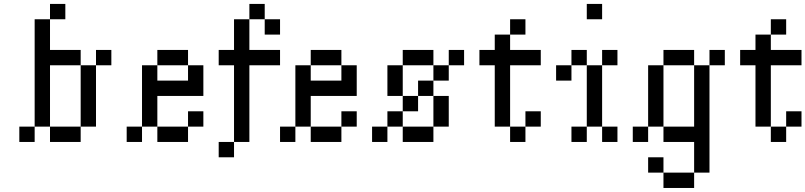

<svg xmlns="http://www.w3.org/2000/svg" viewBox="-20 -712 4040 963"><path d="M76.9 -76.9H153.8V0H76.9ZM153.8 -153.8H230.8V-76.9H153.8ZM153.8 -230.8H230.8V-153.8H153.8ZM153.8 -307.7H230.8V-230.8H153.8ZM153.8 -384.6H230.8V-307.7H153.8ZM153.8 -461.5H230.8V-384.6H153.8ZM153.8 -538.5H230.8V-461.5H153.8ZM153.8 -615.4H230.8V-538.5H153.8ZM230.8 -692.3H307.7V-615.4H230.8ZM230.8 -461.5H307.7V-384.6H230.8ZM307.7 -461.5H384.6V-384.6H307.7ZM461.5 -461.5H538.5V-384.6H461.5ZM384.6 -384.6H461.5V-307.7H384.6ZM384.6 -307.7H461.5V-230.8H384.6ZM384.6 -230.8H461.5V-153.8H384.6ZM384.6 -153.8H461.5V-76.9H384.6ZM230.8 -76.9H307.7V0H230.8ZM307.7 -76.9H384.6V0H307.7Z M615.4 -76.9H692.3V0H615.4ZM769.2 -76.9H846.2V0H769.2ZM846.2 -76.9H923.1V0H846.2ZM692.3 -153.8H769.2V-76.9H692.3ZM692.3 -230.8H769.2V-153.8H692.3ZM692.3 -307.7H769.2V-230.8H692.3ZM692.3 -384.6H769.2V-307.7H692.3ZM769.2 -461.5H846.2V-384.6H769.2ZM846.2 -461.5H923.1V-384.6H846.2ZM923.1 -384.6H1000V-307.7H923.1ZM923.1 -307.7H1000V-230.8H923.1ZM846.2 -307.7H923.1V-230.8H846.2ZM769.2 -307.7H846.2V-230.8H769.2ZM923.1 -153.8H1000V-76.9H923.1Z M1153.8 -153.8H1230.8V-76.9H1153.8ZM1153.8 -230.8H1230.8V-153.8H1153.8ZM1153.8 -307.7H1230.8V-230.8H1153.8ZM1153.8 -384.6H1230.8V-307.7H1153.8ZM1153.8 -461.5H1230.8V-384.6H1153.8ZM1153.8 -538.5H1230.8V-461.5H1153.8ZM1076.9 -461.5H1153.8V-384.6H1076.9ZM1230.8 -461.5H1307.7V-384.6H1230.8ZM1153.8 -615.4H1230.8V-538.5H1153.8ZM1230.8 -692.3H1307.7V-615.4H1230.8ZM1307.7 -615.4H1384.6V-538.5H1307.7ZM1153.8 -76.9H1230.8V0H1153.8ZM1076.9 0H1153.8V76.9H1076.9ZM1307.7 -461.5H1384.6V-384.6H1307.7Z M1384.6 -76.9H1461.5V0H1384.6ZM1538.5 -76.9H1615.4V0H1538.5ZM1615.4 -76.9H1692.3V0H1615.4ZM1461.5 -153.8H1538.5V-76.9H1461.5ZM1461.5 -230.8H1538.5V-153.8H1461.5ZM1461.5 -307.7H1538.5V-230.8H1461.5ZM1461.5 -384.6H1538.5V-307.7H1461.5ZM1538.5 -461.5H1615.4V-384.6H1538.5ZM1615.4 -461.5H1692.3V-384.6H1615.4ZM1692.3 -384.6H1769.2V-307.7H1692.3ZM1692.3 -307.7H1769.2V-230.8H1692.3ZM1615.4 -307.7H1692.3V-230.8H1615.4ZM1538.5 -307.7H1615.4V-230.8H1538.5ZM1692.3 -153.8H1769.2V-76.9H1692.3Z M2000 -461.5H2076.9V-384.6H2000ZM2076.9 -461.5H2153.8V-384.6H2076.9ZM2230.8 -461.5H2307.7V-384.6H2230.8ZM2153.8 -384.6H2230.8V-307.7H2153.8ZM2076.9 -307.7H2153.8V-230.8H2076.9ZM2000 -230.8H2076.9V-153.8H2000ZM1923.1 -153.8H2000V-76.9H1923.1ZM1846.2 -76.9H1923.1V0H1846.2ZM1923.1 -384.6H2000V-307.7H1923.1ZM1923.1 -307.7H2000V-230.8H1923.1ZM2153.8 -230.8H2230.8V-153.8H2153.8ZM2153.8 -153.8H2230.8V-76.9H2153.8ZM2076.9 -76.9H2153.8V0H2076.9ZM2000 -76.9H2076.9V0H2000Z M2615.4 -153.8H2692.3V-76.9H2615.4ZM2538.5 -76.9H2615.4V0H2538.5ZM2461.5 -153.8H2538.5V-76.9H2461.5ZM2461.5 -230.8H2538.5V-153.8H2461.5ZM2461.5 -307.7H2538.5V-230.8H2461.5ZM2461.5 -384.6H2538.5V-307.7H2461.5ZM2384.6 -461.5H2461.5V-384.6H2384.6ZM2538.5 -461.5H2615.4V-384.6H2538.5ZM2461.5 -538.5H2538.5V-461.5H2461.5ZM2538.5 -615.4H2615.4V-538.5H2538.5ZM2461.5 -461.5H2538.5V-384.6H2461.5ZM2615.4 -461.5H2692.3V-384.6H2615.4Z M2846.2 -76.9H2923.1V0H2846.2ZM3000 -76.9H3076.9V0H3000ZM2923.1 -153.8H3000V-76.9H2923.1ZM2923.1 -230.8H3000V-153.8H2923.1ZM2923.1 -307.7H3000V-230.8H2923.1ZM2923.1 -384.6H3000V-307.7H2923.1ZM2846.2 -461.5H2923.1V-384.6H2846.2ZM2769.2 -384.6H2846.2V-307.7H2769.2ZM2923.1 -692.3H3000V-615.4H2923.1ZM3000 -461.5H3076.9V-384.6H3000Z M3153.8 -76.9H3230.8V0H3153.8ZM3230.8 -153.8H3307.7V-76.9H3230.8ZM3230.8 -230.8H3307.7V-153.8H3230.8ZM3230.8 -307.7H3307.7V-230.8H3230.8ZM3230.8 -384.6H3307.7V-307.7H3230.8ZM3307.7 -461.5H3384.6V-384.6H3307.7ZM3384.6 -461.5H3461.5V-384.6H3384.6ZM3538.5 -461.5H3615.4V-384.6H3538.5ZM3461.5 -384.6H3538.5V-307.7H3461.5ZM3461.5 -307.7H3538.5V-230.8H3461.5ZM3461.5 -230.8H3538.5V-153.8H3461.5ZM3461.5 -76.9H3538.5V0H3461.5ZM3461.5 0H3538.5V76.9H3461.5ZM3461.5 76.9H3538.5V153.8H3461.5ZM3384.6 153.8H3461.5V230.8H3384.6ZM3307.7 153.8H3384.6V230.8H3307.7ZM3230.8 76.9H3307.7V153.8H3230.8ZM3461.5 -153.8H3538.5V-76.9H3461.5ZM3307.7 -76.9H3384.6V0H3307.7ZM3384.6 -76.9H3461.5V0H3384.6Z M3923.1 -153.8H4000V-76.9H3923.1ZM3846.2 -76.9H3923.1V0H3846.2ZM3769.2 -153.8H3846.2V-76.9H3769.2ZM3769.2 -230.8H3846.2V-153.8H3769.2ZM3769.2 -307.7H3846.2V-230.8H3769.2ZM3769.2 -384.6H3846.2V-307.7H3769.2ZM3692.3 -461.5H3769.2V-384.6H3692.3ZM3846.2 -461.5H3923.1V-384.6H3846.2ZM3769.2 -538.5H3846.2V-461.5H3769.2ZM3846.2 -615.4H3923.1V-538.5H3846.2ZM3769.2 -461.5H3846.2V-384.6H3769.2ZM3923.1 -461.5H4000V-384.6H3923.1Z"/></svg>

Font: Jacquarda Bastarda 9
Style: Regular
Weight: 400
Designer: Sarah Cadigan-Fried
Version: Version 1.000; ttfautohint (v1.8.4.7-5d5b)